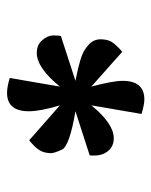

<svg xmlns="http://www.w3.org/2000/svg" viewBox="39 -844 437 555"><g transform="rotate(-90 257.5 -566.5)"><path d="M382.3 -678.7Q405.3 -678.7 418.9 -662.8Q432.6 -647 432.6 -630.9Q432.6 -614.7 430.7 -608.9L301.3 -566.9Q371.1 -553.7 391.4 -539.8Q411.6 -525.9 416.5 -515.4Q421.4 -504.9 421.4 -494.6Q421.4 -475.1 414.1 -462.6Q406.7 -450.2 385.3 -431.6L284.7 -521Q301.3 -459 301.3 -430.7Q301.3 -367.7 247.6 -367.7Q232.4 -367.7 205.6 -376L230.5 -521Q177.7 -456.1 135.3 -456.1Q112.8 -456.1 99.1 -471.9Q85.4 -487.8 85.4 -512.7Q85.4 -516.1 85.4 -519.5Q85.4 -522.9 86.4 -525.9L213.4 -566.9Q112.8 -584 102.5 -606Q92.3 -627.9 92.3 -637.7Q92.3 -656.7 100.6 -670.4Q108.9 -684.1 129.4 -700.7L230.5 -611.8Q213.4 -668 213.4 -701.7Q213.4 -764.6 266.6 -764.6Q284.2 -764.6 309.6 -756.8L284.7 -611.8Q338.9 -678.7 382.3 -678.7Z"/></g></svg>

Font: Lobster-Regular
Style: Regular
Weight: 400
Designer: Pablo Impallari
Foundry: Pablo Impallari
Version: Version 1.007; ttfautohint (v1.1) -l 8 -r 50 -G 50 -x 14 -D 